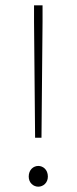

<svg xmlns="http://www.w3.org/2000/svg" viewBox="-20 -690 288 722"><path d="M112 -172H136L140 -608V-670H108V-608ZM124 12C142 12 160 -2 160 -26C160 -52 142 -66 124 -66C106 -66 88 -52 88 -26C88 -2 106 12 124 12Z"/></svg>

Font: Source Sans Pro ExtraLight
Style: Regular
Weight: 200
Designer: Paul D. Hunt
Foundry: Adobe Systems Incorporated
Version: Version 3.006;hotconv 1.0.111;makeotfexe 2.5.65597